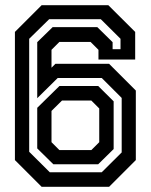

<svg xmlns="http://www.w3.org/2000/svg" viewBox="-20 -720 581 740"><path d="M140.5 0 37.5 -103V-597L140.5 -700H397.5L501 -597V-490.5H359.5V-528L329 -558.5H209L178.5 -528V-459L193.5 -474H400.5L503.5 -371V-103L400.5 0ZM185.5 -87 123.5 -148V-304.5L209 -388.5H358.5L418 -329.5V-145.5L358.5 -87ZM209 -141.5H332L362.5 -172V-302L332 -332.5H219L178.5 -292.5V-172ZM172 -56H372L449 -132.5V-342.5L372 -419.5H202.5L123.5 -341.5V-557.5L183 -615.5H355L414 -557.5V-530.5H444.5V-570.5L368.5 -646H169.5L92.5 -570.5V-135Z"/></svg>

Font: Tourney SemiBold
Style: Regular
Weight: 600
Version: Version 1.015